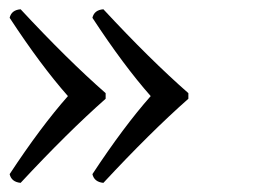

<svg xmlns="http://www.w3.org/2000/svg" viewBox="-20 -446 583 418"><path d="M308.1 -236.8Q249 -303.7 181.2 -407.2Q185.1 -424.3 205.1 -425.8Q307.1 -315.9 390.1 -243.2V-231Q307.1 -157.7 205.1 -47.9Q185.1 -49.8 181.2 -66.9Q249 -169.9 308.1 -236.8ZM127.9 -236.8Q68.8 -303.7 1 -407.2Q4.9 -424.3 24.9 -425.8Q127 -315.9 210 -243.2V-231Q127 -157.7 24.9 -47.9Q4.9 -49.8 1 -66.9Q68.8 -169.9 127.9 -236.8Z"/></svg>

Font: Linux Libertine Capitals
Style: Small Caps
Weight: 400
Designer: Philipp H. Poll
Foundry: Philipp H. Poll
Version: Version 5.1.3